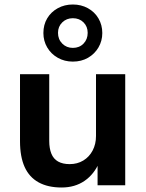

<svg xmlns="http://www.w3.org/2000/svg" viewBox="-20 -824 648 854"><path d="M254 10Q193 10 151.5 -13Q110 -36 89.5 -81.5Q69 -127 69 -196V-494H199V-197Q199 -164 208.5 -140.5Q218 -117 238.5 -105.5Q259 -94 290 -94Q324 -94 350.5 -110Q377 -126 392 -154.5Q407 -183 407 -219V-494H537V0H414V-103H422Q399 -49 356 -19.5Q313 10 254 10ZM304 -550Q267 -550 237 -567Q207 -584 190 -613Q173 -642 173 -677Q173 -714 190 -742.5Q207 -771 237 -787.5Q267 -804 304 -804Q341 -804 371 -787.5Q401 -771 418 -742Q435 -713 435 -677Q435 -642 418 -613Q401 -584 371.5 -567Q342 -550 304 -550ZM304 -611Q333 -611 351.5 -630Q370 -649 370 -678Q370 -706 351.5 -724.5Q333 -743 304 -743Q276 -743 257 -724.5Q238 -706 238 -678Q238 -649 257 -630Q276 -611 304 -611Z"/></svg>

Font: Nunito Sans 10pt
Style: Bold
Weight: 700
Designer: Vernon Adams
Foundry: Vernon Adams
Version: Version 3.101;gftools[0.9.27]